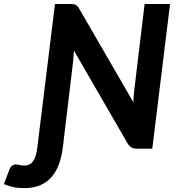

<svg xmlns="http://www.w3.org/2000/svg" viewBox="-152 -745 892 962"><path d="M37 -22 39 -38.5 123.5 -725H199Q208.5 -725 215 -724.2Q221.5 -723.5 226.5 -721Q231.5 -718.5 235.8 -714Q240 -709.5 244.5 -702L516 -233Q517 -250.5 518.2 -267.8Q519.5 -285 521.5 -299.5L572.5 -725H700L611 0H536Q519 0 508.2 -5.5Q497.5 -11 488.5 -24.5L218.5 -491.5Q217.5 -475 216.2 -459.2Q215 -443.5 213.5 -430L166.5 -38.5H167L162.5 -5Q157 39 143.8 76.2Q130.5 113.5 107.5 140.5Q84.5 167.5 50.8 182.5Q17 197.5 -29 197.5Q-46.5 197.5 -60.5 196.2Q-74.5 195 -86.5 192.2Q-98.5 189.5 -109.8 185.8Q-121 182 -132.5 177.5L-104.5 104Q-101 94.5 -95.8 89Q-90.5 83.5 -84.5 81.2Q-78.5 79 -72 79Q-65.5 79 -59.5 80.5Q-54 82.5 -46 83.5Q-38 84.5 -29.5 84.5Q-1 84.5 14.2 62Q29.5 39.5 35 -5Z"/></svg>

Font: Lato Heavy
Style: Italic
Weight: 800
Italic angle: -7°
Designer: Lukasz Dziedzic
Foundry: tyPoland Lukasz Dziedzic
Version: Version 2.007; 2014-02-27